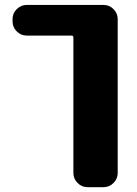

<svg xmlns="http://www.w3.org/2000/svg" viewBox="-20 -567 558 783"><path d="M402.3 -546.9Q425.8 -546.9 442.9 -529.8Q460 -512.7 460 -489.3V138.7Q460 162.1 442.9 179.2Q425.8 196.3 402.3 196.3H336.9Q313.5 196.3 296.4 179.2Q279.3 162.1 279.3 138.7V-414.1Q279.3 -421.9 271.5 -421.9H88.9Q65.4 -421.9 48.3 -439Q31.2 -456.1 31.2 -479.5V-489.3Q31.2 -512.7 48.3 -529.8Q65.4 -546.9 88.9 -546.9Z"/></svg>

Font: Gen Jyuu Gothic Heavy
Style: Bold
Weight: 900
Designer: [Source Han Sans]
Ryoko NISHIZUKA  (kana & ideographs); Paul D. Hunt (Latin, Greek & Cyrillic); Wenlong ZHANG  (bopomofo
Version: Version 1.002.20150607